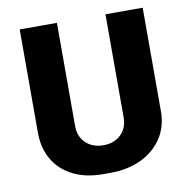

<svg xmlns="http://www.w3.org/2000/svg" viewBox="-78 -763 842 851"><g transform="rotate(-10 342.5 -338.0)"><path d="M318.5 10Q240.5 10 183.5 -18.8Q126.5 -47.5 96 -99.5Q65.5 -151.5 65.5 -220.5V-686H233V-221.5Q233 -174.5 263.2 -145.2Q293.5 -116 342.5 -116Q392 -116 421.8 -145.5Q451.5 -175 451.5 -221.5V-686H619V-220.5Q619 -151.5 584.8 -99.5Q550.5 -47.5 490.2 -18.8Q430 10 351.5 10Z"/></g></svg>

Font: Chivo Medium
Style: Regular
Weight: 500
Designer: Hector Gatti
Foundry: Omnibus-Type
Version: Version 2.002